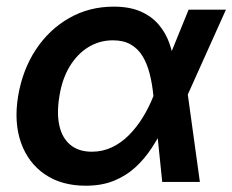

<svg xmlns="http://www.w3.org/2000/svg" viewBox="-20 -559 714 590"><path d="M243.7 11.7Q168.9 11.7 117.7 -23.4Q66.4 -58.6 44.4 -120.8Q22.5 -183.1 35.6 -263.2Q49.3 -344.7 90.1 -406.5Q130.9 -468.3 192.4 -503.4Q253.9 -538.6 329.6 -538.6Q377.9 -538.6 411.6 -523.9Q445.3 -509.3 467 -484.1Q488.8 -459 500.2 -426.8Q511.7 -394.5 516.1 -359.4H550.3L556.6 -272L594.2 0H478.5L451.2 -266.1Q447.8 -301.8 439.9 -332.5Q432.1 -363.3 418.2 -386.2Q404.3 -409.2 382.1 -422.1Q359.9 -435.1 327.1 -435.1Q285.6 -435.1 251.5 -414.1Q217.3 -393.1 194.1 -354.7Q170.9 -316.4 162.6 -263.7Q153.8 -211.4 162.4 -173.1Q170.9 -134.8 196.3 -113.8Q221.7 -92.8 262.2 -92.8Q294.9 -92.8 323.5 -106.2Q352.1 -119.6 375.7 -143.3Q399.4 -167 418.5 -197.8Q437.5 -228.5 451.2 -263.2L559.6 -529.3H674.3L554.7 -263.2L518.6 -172.9H485.4Q467.8 -137.2 446 -104Q424.3 -70.8 395.8 -44.7Q367.2 -18.6 329.8 -3.4Q292.5 11.7 243.7 11.7Z"/></svg>

Font: Inter 24pt SemiBold
Style: Italic
Weight: 600
Italic angle: -9.3988°
Designer: Rasmus Andersson
Foundry: rsms
Version: Version 4.001;git-66647c0bb